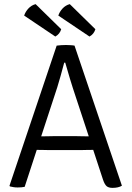

<svg xmlns="http://www.w3.org/2000/svg" viewBox="-20 -904 637 930"><path d="M227 -177Q224 -177 210.8 -177.2Q197.5 -177.5 182.2 -177.8Q167 -178 158 -178L99.5 1Q85.5 4 65.5 4Q54 4 45.5 2.5Q37 1 28 -1L26 -4.5L254.5 -683Q263.5 -684.5 276.5 -685.2Q289.5 -686 299.5 -686Q308 -686 321.2 -685.2Q334.5 -684.5 341 -683L570.5 -4.5Q553.5 6 525 6Q506.5 6 496.8 -2Q487 -10 479 -33.5L431.5 -178Q422.5 -178 406.8 -177.8Q391 -177.5 377.5 -177.2Q364 -177 361.5 -177ZM257.5 -481.5 179.5 -243.5Q192 -243.5 212.8 -244Q233.5 -244.5 237.5 -244.5H352Q356 -244.5 376.2 -244Q396.5 -243.5 410 -243.5L347.5 -433Q332.5 -477.5 319 -522Q305.5 -566.5 296 -600.5H291Q283.5 -571 273.5 -536Q263.5 -501 257.5 -481.5ZM152.5 -884 276.5 -762.5Q269.5 -739 248 -727L97 -828.5Q103 -847 117.5 -862.8Q132 -878.5 152.5 -884ZM318 -884 442 -762.5Q435 -739 413.5 -727L262.5 -828.5Q268.5 -847 283 -862.8Q297.5 -878.5 318 -884Z"/></svg>

Font: Signika SC Light
Style: Regular
Weight: 300
Designer: Anna Giedryś
Foundry: Anna Giedryś
Version: Version 2.000; ttfautohint (v1.8.3) -l 8 -r 50 -G 200 -x 9 -